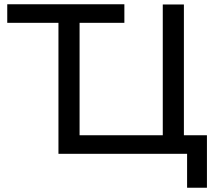

<svg xmlns="http://www.w3.org/2000/svg" viewBox="-20 -720 1014 900"><path d="M842 -86H950V160H857V1H254V-613H14V-700H563V-613H353V-86H743V-699H842Z"/></svg>

Font: Montserrat
Style: Regular
Weight: 500
Designer: Julieta Ulanovsky
Foundry: Julieta Ulanovsky
Version: Version 7.200;PS 007.200;hotconv 1.0.88;makeotf.lib2.5.64775